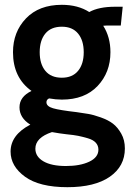

<svg xmlns="http://www.w3.org/2000/svg" viewBox="-20 -528 541 798"><path d="M260 250Q144 250 84 206.5Q24 163 24 102Q24 33 106 -10Q61 -38 61 -82Q61 -126 111 -150Q34 -205 34 -311Q34 -395 88 -451.5Q142 -508 237 -508Q304 -508 351 -478Q391 -500 458 -500H490L482 -422H437Q420 -422 409 -421Q439 -374 439 -311Q439 -227 385.5 -170.5Q332 -114 237 -114Q212 -114 184 -119Q173 -114 173 -103Q173 -86 200.5 -78Q228 -70 298 -62Q326 -58 347 -54.5Q368 -51 399 -40Q430 -29 449.5 -14Q469 1 484 27.5Q499 54 499 89Q499 163 436.5 206.5Q374 250 260 250ZM237 -417Q192 -417 168.5 -388.5Q145 -360 145 -311Q145 -262 168.5 -233.5Q192 -205 237 -205Q281 -205 304.5 -233.5Q328 -262 328 -311Q328 -360 304.5 -388.5Q281 -417 237 -417ZM256 30Q229 27 196 21Q127 44 127 90Q127 123 160.5 142.5Q194 162 254 162Q313 162 351 144Q389 126 389 94Q389 77 378 65Q367 53 344.5 46.5Q322 40 304.5 36.5Q287 33 256 30Z"/></svg>

Font: Cabin
Style: Bold
Weight: 700
Designer: Pablo Impallari
Foundry: Pablo Impallari. www.impallari.com Igino Marini. www.ikern.com
Version: Version 1.005